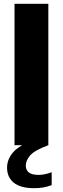

<svg xmlns="http://www.w3.org/2000/svg" viewBox="-20 -760 329 1005"><path d="M56 0V-740H233V0ZM159.5 225Q87 225 52 196.2Q17 167.5 17 118Q17 70 53.5 32Q90 -6 184.5 -39L233 0Q161.5 26.5 138.2 53Q115 79.5 115 107Q115 130 131 142.8Q147 155.5 183 155.5Q197 155.5 213.8 152.2Q230.5 149 250.5 141.5V209Q230.5 216.5 208.5 220.8Q186.5 225 159.5 225Z"/></svg>

Font: Encode Sans Semi Condensed ExtraBold
Style: Regular
Weight: 800
Width: 4
Designer: Multiple Designers
Foundry: Impallari Type
Version: Version 3.000; ttfautohint (v1.8.3) -l 8 -r 50 -G 200 -x 14 